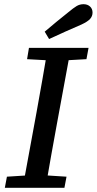

<svg xmlns="http://www.w3.org/2000/svg" viewBox="-20 -895 461 915"><path d="M3 0 13 -53 140 -61H171L297 -53L287 0ZM88 0 154 -359Q168 -436 181.5 -513Q195 -590 208 -667H318L252 -309Q238 -232 224 -154.5Q210 -77 197 0ZM109 -613 118 -667H402L392 -613L267 -606H236ZM193 -744Q221 -768 249 -791Q277 -814 306 -837Q330 -857 345 -866Q360 -875 378 -875Q397 -875 409 -864Q421 -853 421 -835Q421 -818 409.5 -805Q398 -792 368 -778Q329 -761 290.5 -744Q252 -727 214 -709Z"/></svg>

Font: Source Serif 4 Medium
Style: Italic
Weight: 500
Italic angle: -12°
Designer: Frank Grießhammer
Foundry: Adobe Systems Incorporated
Version: Version 4.004;hotconv 1.0.116;makeotfexe 2.5.65601